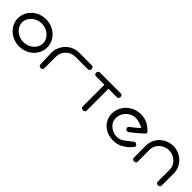

<svg xmlns="http://www.w3.org/2000/svg" viewBox="269 -1758 2926 2926"><g transform="rotate(45 1732.0 -295.0)"><path d="M368 -492.7C493.8 -492.7 595 -398.4 595 -292.6C595 -186.8 493.8 -92.5 368 -92.5C242.2 -92.5 141 -186.8 141 -292.6C141 -398.4 242.2 -492.7 368 -492.7ZM368 0C543.6 0 683.8 -130.9 683.8 -292.6C683.8 -454.3 543.6 -585.2 368 -585.2C192.4 -585.2 52.2 -454.3 52.2 -292.6C52.2 -130.9 192.4 0 368 0Z M876.5 -37.3C876.5 -61.8 876.2 -185.6 876.2 -289.5C876.2 -403.3 974.6 -496 1086.2 -496C1200.8 -496 1361.3 -496 1361.3 -496C1380.2 -496 1394.3 -515.5 1394.3 -538C1394.3 -560.5 1380.2 -580 1361.3 -580C1361.3 -580 1252.2 -580.8 1086.2 -580.8C917.2 -580.8 794.3 -449.9 783.7 -290.6L783.7 -290.4L783.7 -290.1C783.7 -289.4 792.3 -39.6 792.5 -31.3C793.2 -14.8 811.5 0 834.5 0C857.1 0 876.5 -13.9 876.6 -32.3C876.6 -34 876.5 -35.6 876.5 -37.3Z M1482 -548.7C1482 -526.9 1494.9 -508.1 1514.9 -507.3C1516 -507.2 1598.5 -507.3 1701.3 -507.3C1701.3 -371.9 1701.4 -32.4 1701.4 -32.4C1701.4 -14.1 1721.6 0 1745 0C1768.4 0 1788.6 -13.9 1788.6 -32.5V-507.3C1888.6 -507.3 1975 -507.4 1975 -507.4C1993.7 -507.4 2008 -526.5 2008 -548.7C2008 -570.9 1993.9 -590 1975 -590H1759.8C1756.6 -590.9 1750.1 -592 1745 -592C1739.7 -592 1735.5 -591.5 1730.2 -590H1514.9C1496.3 -589.5 1482 -571 1482 -548.7Z M2693.8 -156.8C2707.5 -169.4 2702.6 -195.1 2685 -208.8C2667 -223.8 2646.5 -220.8 2633.2 -210.1L2508.7 -114.8C2420.2 -46.3 2287.8 -80.4 2222.8 -157.8C2216.7 -165 2211.2 -172.6 2206.5 -180.5C2152.3 -272.2 2190 -402.5 2298.6 -462.3C2386.2 -512 2479.3 -480.2 2563 -441.4C2560.8 -423.6 2444.8 -338.1 2418 -315.7C2403.9 -303.5 2403.8 -280.4 2418.2 -262.5C2433.8 -243 2460.3 -247.7 2474 -258.1C2543.8 -311.2 2610.7 -366.7 2673.2 -425.7C2688.3 -439.5 2677.4 -457.9 2664.9 -471.7C2651.7 -486 2633.2 -499.7 2623.1 -508.8C2526.9 -593.8 2375.5 -611 2251.1 -542.4C2101.8 -458.2 2047.4 -276.2 2129.7 -136.1C2212 3.9 2420.9 40.3 2557.1 -40.6C2646.5 -95.4 2631.8 -96 2693.8 -156.8Z M3405 -298C3405 -459.5 3272.1 -590.6 3104.5 -590.6C2936.9 -590.6 2804 -459.5 2804 -298C2804 -139.1 2804.8 -32.4 2804.8 -32.4C2804.8 -13.9 2824.3 0 2846.8 0C2869.3 0 2888.8 -13.8 2888.8 -32.4C2888.8 -32.4 2888.8 -187.7 2888.8 -297C2888.8 -403.6 2985 -498.1 3104.5 -498.1C3224 -498.1 3320.2 -403.6 3320.2 -297C3320.2 -187.7 3320.2 -32.4 3320.2 -32.4C3320.2 -13.8 3339.7 0 3362.2 0C3384.7 0 3404.2 -13.9 3404.2 -32.4C3404.2 -32.4 3405 -139.1 3405 -298Z"/></g></svg>

Font: Hi.
Style: Bold
Weight: 400
Designer: Mew Too, Robert Jablonski
Foundry: Cannot Into Space Fonts
Version: Version 1.996